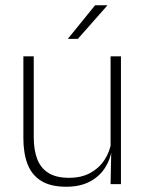

<svg xmlns="http://www.w3.org/2000/svg" viewBox="-20 -701 556 731"><path d="M108.5 -486.5V-178.5Q108.5 -130.5 121.5 -96Q134.5 -61.5 164 -42.8Q193.5 -24 243 -24Q289 -24 322.8 -42Q356.5 -60 377.2 -91.2Q398 -122.5 404.5 -162.5L415.5 -130.5H405.5Q400 -93 379 -60.8Q358 -28.5 321.2 -9.2Q284.5 10 232 10Q173 10 137 -12.2Q101 -34.5 85 -75.8Q69 -117 69 -175V-486.5ZM440.5 -486.5V0H401L403.5 -123.5L401 -125.5V-486.5ZM342 -681H388.5V-680L276.5 -553H239V-554Z"/></svg>

Font: Anek Tamil ExtraLight
Style: Regular
Weight: 250
Version: Version 1.003